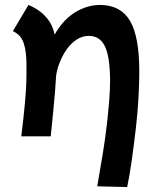

<svg xmlns="http://www.w3.org/2000/svg" viewBox="-20 -551 639 776"><path d="M373 202Q386 129 396 66.5Q406 4 412 -49Q418 -102 421.5 -146Q425 -190 425 -227Q424 -324 403.5 -365Q383 -406 339 -406Q313 -406 290.5 -391.5Q268 -377 250 -352Q232 -327 220 -295Q211 -272 207 -247Q205 -212 202 -176Q195 -95 185 0H66Q75 -71 81 -137Q87 -203 87 -256Q87 -264 87 -272Q87 -281 87 -289Q87 -313 84.5 -335.5Q82 -358 76 -376Q70 -394 59 -406Q48 -418 32 -425L95 -531Q126 -518 147.5 -500Q169 -482 183 -459Q195 -438 201 -411Q208 -425 218 -438Q238 -467 264 -487.5Q290 -508 321 -519.5Q352 -531 384 -531Q467 -531 505 -467.5Q543 -404 543 -262Q543 -213 539.5 -152Q536 -91 528.5 -27.5Q521 36 512.5 97Q504 158 494 205Z"/></svg>

Font: Rising Sun
Style: Bold
Weight: 700
Designer: Matt McInerney, Pablo Impallari, Rodrigo Fuenzalida (Raleway font), Stephen Hutchings (Greek), Cristiano Sobral (main ch
Foundry: The Rising Sun Project Authors
Version: Version 4.327; ttfautohint (v1.8.4.7-5d5b-dirty)